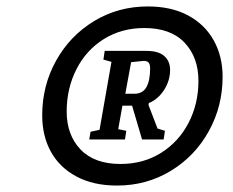

<svg xmlns="http://www.w3.org/2000/svg" viewBox="-20 -806 723 596"><path d="M111 -448Q111 -540 154 -617.5Q197 -695 272 -740.5Q347 -786 439 -786Q512 -786 564 -758Q616 -730 643.5 -680.5Q671 -631 671 -568Q671 -476 628 -398.5Q585 -321 510 -275.5Q435 -230 343 -230Q270 -230 217.5 -258Q165 -286 138 -335Q111 -384 111 -448ZM596 -555Q596 -628 553 -673.5Q510 -719 428 -719Q357 -719 302 -684.5Q247 -650 217 -590.5Q187 -531 187 -460Q187 -387 230 -342Q273 -297 354 -297Q425 -297 480 -331.5Q535 -366 565.5 -425Q596 -484 596 -555ZM261 -397 289 -403 326 -614 301 -621 305 -648H435Q472 -648 490 -632Q508 -616 508 -589Q508 -556 489.5 -527Q471 -498 442 -486L441 -480L469 -407L492 -400L488 -373H421L390 -478H360L347 -405L372 -400L368 -373H257ZM397 -515Q423 -515 434.5 -535.5Q446 -556 446 -594Q446 -606 441.5 -611.5Q437 -617 426 -617L387 -613L369 -515Z"/></svg>

Font: Grenze SemiBold
Style: Italic
Weight: 600
Italic angle: -10°
Designer: Renata Polastri
Foundry: Omnibus-Type
Version: Version 1.002; ttfautohint (v1.8)